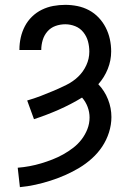

<svg xmlns="http://www.w3.org/2000/svg" viewBox="-20 -763 540 791"><path d="M62 8 53 -72Q78 -74 102 -78.5Q126 -83 149.5 -90Q173 -97 196 -106Q219 -115 240.5 -127Q262 -139 281.5 -154Q301 -169 316 -188.5Q331 -208 340 -231Q349 -254 349 -279Q349 -301 341 -322.5Q333 -344 318 -361Q272 -333 222 -311Q172 -289 120 -272L92 -349Q120 -357 147.5 -367.5Q175 -378 202 -389.5Q229 -401 255 -414Q281 -427 302 -447Q323 -467 335.5 -494Q348 -521 348 -550Q348 -572 342.5 -592.5Q337 -613 323.5 -630Q310 -647 290 -655Q270 -663 249 -663Q228 -663 208.5 -656Q189 -649 175.5 -633.5Q162 -618 156 -598Q150 -578 150 -558V-557H60V-559Q60 -584 65.5 -608.5Q71 -633 82.5 -655Q94 -677 112 -694.5Q130 -712 152.5 -723Q175 -734 199.5 -738.5Q224 -743 249 -743Q274 -743 299 -738Q324 -733 346.5 -721Q369 -709 386.5 -690.5Q404 -672 415.5 -649.5Q427 -627 432.5 -602Q438 -577 438 -551Q438 -514 424 -479Q410 -444 385 -416Q411 -389 425 -353.5Q439 -318 439 -281Q439 -249 429 -217.5Q419 -186 401 -159Q383 -132 358.5 -110Q334 -88 306.5 -71.5Q279 -55 249.5 -42Q220 -29 189 -19Q158 -9 126 -2Q94 5 62 8Z"/></svg>

Font: Iosevka SS18 Medium
Style: Regular
Weight: 500
Monospace: yes
Designer: Belleve Invis
Foundry: Belleve Invis
Version: Version 25.1.1; ttfautohint (v1.8.4)